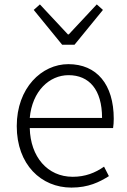

<svg xmlns="http://www.w3.org/2000/svg" viewBox="-20 -838 578 871"><path d="M304 13C381 13 431 -12 474 -39L452 -82C412 -54 367 -36 310 -36C195 -36 118 -127 115 -257H493C495 -270 496 -284 496 -299C496 -455 419 -547 290 -547C169 -547 56 -439 56 -266C56 -91 167 13 304 13ZM115 -303C126 -425 204 -497 291 -497C384 -497 443 -432 443 -303ZM262 -635H318L447 -793L419 -818L292 -682H288L161 -818L133 -793Z"/></svg>

Font: Noto Sans CJK Light
Style: Regular
Weight: 300
Designer: Ryoko NISHIZUKA (kana & ideographs); Paul D. Hunt (Latin, Greek & Cyrillic); Wenlong ZHANG (bopomofo); Sandoll Communica
Foundry: Adobe Systems Incorporated
Version: Version 1.000;PS 1;hotconv 1.0.78;makeotf.lib2.5.61930